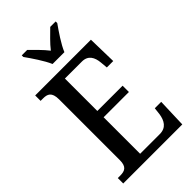

<svg xmlns="http://www.w3.org/2000/svg" viewBox="-277 -1016 1101 1101"><g transform="rotate(-45 273.0 -465.5)"><path d="M227 -771H323C341 -816 385 -880 412 -918V-931H368C339 -902 300 -866 274 -832C248 -866 210 -902 181 -931H137V-918C164 -880 208 -816 227 -771ZM29 0H508L514 -177H462L457 -133C450 -89 430 -52 378 -52H218V-348H423V-399H218V-662H356C406 -662 425 -626 429 -581L433 -537H485L481 -714H29V-670H49C83 -670 110 -661 110 -601V-108C110 -55 86 -44 49 -44H29Z"/></g></svg>

Font: Noto Serif Ethiopic Condensed Medium
Style: Regular
Weight: 500
Width: 3
Designer: Monotype Design Team
Foundry: Monotype Imaging Inc.
Version: Version 2.102